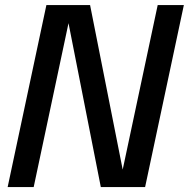

<svg xmlns="http://www.w3.org/2000/svg" viewBox="-20 -758 765 778"><path d="M116.5 0H11L168 -737.5H345L481 -51.5L472 -46.5L619 -737.5H725L568 0H388.5L253.5 -685L263 -689.5Z"/></svg>

Font: Epilogue Medium
Style: Italic
Weight: 500
Italic angle: -12°
Designer: Tyler Finck
Foundry: Etcetera Type Co
Version: Version 2.112